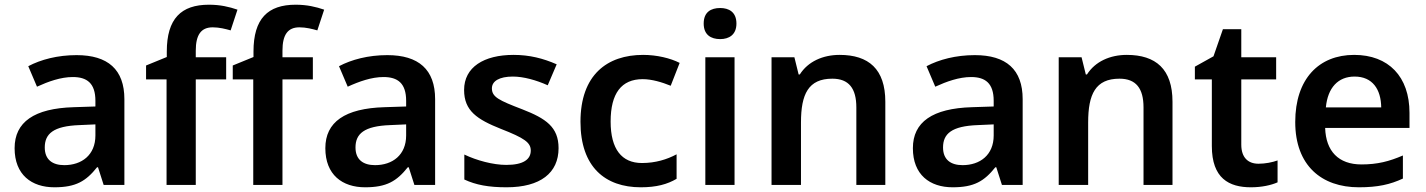

<svg xmlns="http://www.w3.org/2000/svg" viewBox="-20 -785 6051 815"><path d="M305 -551C224 -551 153 -532 100 -504L137 -417C185 -439 238 -458 289 -458C349 -458 385 -432 385 -357V-333L293 -330C125 -325 42 -267 42 -156C42 -43 114 10 211 10C302 10 345 -16 392 -75H396L420 0H508V-364C508 -490 438 -551 305 -551ZM318 -254 385 -257V-210C385 -127 327 -84 253 -84C203 -84 170 -107 170 -159C170 -217 206 -250 318 -254Z M940 -448V-542H811V-570C811 -638 834 -669 883 -669C911 -669 938 -662 959 -656L988 -744C953 -756 915 -765 867 -765C749 -765 688 -706 688 -566V-543L600 -507V-448H687V0H811V-448Z M1308 -448V-542H1179V-570C1179 -638 1202 -669 1251 -669C1279 -669 1306 -662 1327 -656L1356 -744C1321 -756 1283 -765 1235 -765C1117 -765 1056 -706 1056 -566V-543L968 -507V-448H1055V0H1179V-448Z M1624 -551C1543 -551 1472 -532 1419 -504L1456 -417C1504 -439 1557 -458 1608 -458C1668 -458 1704 -432 1704 -357V-333L1612 -330C1444 -325 1361 -267 1361 -156C1361 -43 1433 10 1530 10C1621 10 1664 -16 1711 -75H1715L1739 0H1827V-364C1827 -490 1757 -551 1624 -551ZM1637 -254 1704 -257V-210C1704 -127 1646 -84 1572 -84C1522 -84 1489 -107 1489 -159C1489 -217 1525 -250 1637 -254Z M2351 -156C2351 -246 2297 -282 2197 -321C2098 -359 2068 -373 2068 -410C2068 -441 2100 -460 2157 -460C2202 -460 2256 -445 2305 -423L2343 -512C2286 -537 2228 -552 2160 -552C2034 -552 1950 -500 1950 -403C1950 -314 2006 -278 2106 -238C2206 -199 2233 -180 2233 -146C2233 -108 2201 -85 2129 -85C2073 -85 2003 -104 1951 -129V-23C2000 0 2054 10 2130 10C2274 10 2351 -51 2351 -156Z M2700 10C2767 10 2813 -3 2852 -26V-130C2811 -108 2762 -93 2705 -93C2619 -93 2572 -152 2572 -269C2572 -389 2618 -449 2708 -449C2747 -449 2790 -436 2827 -421L2865 -518C2826 -538 2768 -552 2710 -552C2557 -552 2444 -467 2444 -268C2444 -76 2549 10 2700 10Z M3037 -751C2998 -751 2967 -734 2967 -685C2967 -637 2998 -619 3037 -619C3074 -619 3106 -637 3106 -685C3106 -734 3074 -751 3037 -751ZM3098 -542H2974V0H3098Z M3544 -552C3473 -552 3410 -524 3375 -469H3370L3352 -542H3255V0H3380V-265C3380 -385 3411 -451 3513 -451C3583 -451 3615 -410 3615 -329V0H3738V-353C3738 -492 3667 -552 3544 -552Z M4118 -551C4037 -551 3966 -532 3913 -504L3950 -417C3998 -439 4051 -458 4102 -458C4162 -458 4198 -432 4198 -357V-333L4106 -330C3938 -325 3855 -267 3855 -156C3855 -43 3927 10 4024 10C4115 10 4158 -16 4205 -75H4209L4233 0H4321V-364C4321 -490 4251 -551 4118 -551ZM4131 -254 4198 -257V-210C4198 -127 4140 -84 4066 -84C4016 -84 3983 -107 3983 -159C3983 -217 4019 -250 4131 -254Z M4763 -552C4692 -552 4629 -524 4594 -469H4589L4571 -542H4474V0H4599V-265C4599 -385 4630 -451 4732 -451C4802 -451 4834 -410 4834 -329V0H4957V-353C4957 -492 4886 -552 4763 -552Z M5322 -90C5278 -90 5249 -116 5249 -171V-448H5397V-542H5249V-661H5171L5131 -546L5052 -502V-448H5124V-165C5124 -28 5197 10 5290 10C5336 10 5376 1 5403 -11V-104C5381 -96 5351 -90 5322 -90Z M5728 -552C5579 -552 5478 -451 5478 -267C5478 -82 5590 10 5748 10C5829 10 5881 -2 5935 -27V-125C5877 -100 5827 -87 5759 -87C5662 -87 5608 -143 5605 -242H5963V-306C5963 -460 5874 -552 5728 -552ZM5730 -460C5806 -460 5842 -406 5843 -329H5608C5616 -413 5660 -460 5730 -460Z"/></svg>

Font: Noto Sans Syriac SemiBold
Style: Regular
Weight: 600
Designer: Patrick Giasson and the Monotype Design Team
Foundry: Monotype Imaging Inc.
Version: Version 3.000